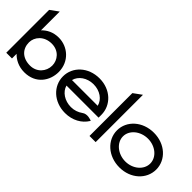

<svg xmlns="http://www.w3.org/2000/svg" viewBox="15 -1244 1853 1853"><g transform="rotate(45 942.0 -317.5)"><path d="M34 0H112V-63C150 -23 210 11 290 11C447 11 524 -108 524 -226C524 -368 413 -462 290 -462C212 -462 158 -431 118 -390V-646L34 -585ZM118 -226C118 -299 179 -373 283 -373C380 -373 436 -300 436 -226C436 -145 375 -74 283 -74C178 -74 118 -138 118 -226Z M582 -226C582 -95 693 11 846 11C947 11 1029 -36 1072 -106L1075 -111L1070 -114C1070 -114 1006 -141 964 -108C932 -85 892 -70 846 -70C760 -70 687 -119 669 -187H1107V-225C1107 -356 998 -462 846 -462C693 -462 582 -357 582 -226ZM669 -262C686 -330 757 -381 846 -381C933 -381 1004 -331 1020 -262Z M1170 0H1254V-646L1170 -585Z M1319 -226C1319 -95 1434 11 1588 11C1742 11 1855 -95 1855 -226C1855 -357 1742 -462 1588 -462C1434 -462 1319 -357 1319 -226ZM1401 -226C1401 -312 1486 -381 1588 -381C1690 -381 1773 -312 1773 -226C1773 -140 1690 -70 1588 -70C1486 -70 1401 -140 1401 -226Z"/></g></svg>

Font: Charger Sport
Style: SeBdExt
Weight: 600
Designer: Jasper
Foundry: Cannot Into Space Fonts
Version: Version 1.1